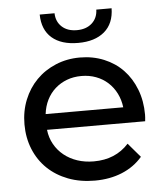

<svg xmlns="http://www.w3.org/2000/svg" viewBox="-53 -785 734 838"><g transform="rotate(-5 314.0 -365.5)"><path d="M570 -233H140Q144 -198 160 -169.5Q176 -141 201.5 -120.5Q227 -100 260 -89Q293 -78 332 -78Q427 -78 485 -142L538 -80Q502 -38 448.5 -16Q395 6 329 6Q265 6 212.5 -14Q160 -34 122.5 -70Q85 -106 64.5 -156Q44 -206 44 -265Q44 -323 64 -372.5Q84 -422 119.5 -458Q155 -494 204 -514.5Q253 -535 310 -535Q367 -535 415.5 -515Q464 -495 498.5 -459Q533 -423 552.5 -372.5Q572 -322 572 -262Q572 -257 571.5 -249.5Q571 -242 570 -233ZM140 -302H480Q476 -335 462 -363Q448 -391 425.5 -411.5Q403 -432 373.5 -443Q344 -454 310 -454Q275 -454 246 -443Q217 -432 194.5 -412Q172 -392 158 -364Q144 -336 140 -302ZM152 -737H217Q218 -700 242.5 -677.5Q267 -655 308 -655Q349 -655 374 -677.5Q399 -700 400 -737H467Q466 -670 424 -634.5Q382 -599 309 -599Q235 -599 194 -634.5Q153 -670 152 -737Z"/></g></svg>

Font: CMG Sans Medium
Style: Regular
Weight: 500
Designer: Julieta Ulanovsky
Foundry: Julieta Ulanovsky
Version: Version 7.200